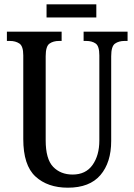

<svg xmlns="http://www.w3.org/2000/svg" viewBox="-20 -861 624 891"><path d="M295 10Q201 10 144.5 -42Q88 -94 88 -216V-604Q88 -647 70 -659Q52 -671 26 -671H12V-714H266V-671H254Q227 -671 209.5 -658.5Q192 -646 192 -600V-210Q192 -123 226.5 -87Q261 -51 317 -51Q378 -51 409.5 -95.5Q441 -140 441 -209V-604Q441 -647 424 -659Q407 -671 380 -671H368V-714H572V-671H558Q531 -671 513.5 -658.5Q496 -646 496 -600V-207Q496 -107 446 -48.5Q396 10 295 10ZM196 -780V-841H427V-780Z"/></svg>

Font: Noto Serif Myanmar ExtraCondensed Medium
Style: Regular
Weight: 500
Width: 2
Designer: Ben Mitchell and the Monotype Design Team
Foundry: Monotype Imaging Inc.
Version: Version 2.106; ttfautohint (v1.8.4.7-5d5b)